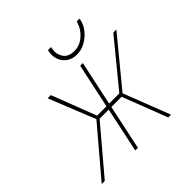

<svg xmlns="http://www.w3.org/2000/svg" viewBox="-174 -821 971 971"><g transform="rotate(-45 311.0 -335.5)"><path d="M529 -671H509L507 -664Q497 -628 465.5 -600.5Q434 -573 396 -573Q353 -573 335 -600Q317 -627 324 -664L326 -671H304L302 -664Q296 -633 306 -607Q316 -581 338.5 -566Q361 -551 391 -551Q423 -551 451.5 -566.5Q480 -582 501 -607.5Q522 -633 528 -664ZM622 -500H600L404 -261H331L382 -500H363L312 -261H245L153 -500H130L230 -251L17 0H39L243 -241H308L257 0H276L327 -241H400L493 0H513L416 -250Z"/></g></svg>

Font: Advent Pro Thin
Style: Italic
Weight: 250
Italic angle: -12°
Version: Version 3.000